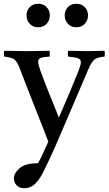

<svg xmlns="http://www.w3.org/2000/svg" viewBox="-36 -746 577 1021"><path d="M94 255Q67 255 52.5 239.5Q38 224 38 203Q38 175 68 148.5Q98 122 166 122Q179 99 191.5 72.5Q204 46 221 7Q210 -21 193 -65Q176 -109 154.5 -162.5Q133 -216 111 -273.5Q89 -331 68 -385Q56 -417 41.5 -429Q27 -441 -14 -445Q-17 -459 -14 -476Q15 -476 45 -475Q75 -474 107 -474Q136 -474 170 -475Q204 -476 228 -476Q230 -461 228 -445Q194 -443 180.5 -438Q167 -433 167 -418Q167 -404 177 -375Q203 -304 227.5 -244Q252 -184 277 -121Q309 -194 333.5 -252Q358 -310 383 -373Q394 -402 394 -416Q394 -430 379 -436Q364 -442 326 -445Q323 -461 326 -476Q351 -476 377.5 -475Q404 -474 434 -474Q454 -474 477.5 -475Q501 -476 520 -476Q523 -461 520 -445Q478 -442 463 -426.5Q448 -411 435 -380L264 19Q259 31 246 59.5Q233 88 218.5 118.5Q204 149 194 169Q169 218 145 236.5Q121 255 94 255ZM105 -664Q105 -690 122 -708Q139 -726 167 -726Q195 -726 212 -708Q229 -690 229 -664Q229 -638 212 -619.5Q195 -601 167 -601Q139 -601 122 -619.5Q105 -638 105 -664ZM308 -664Q308 -690 325 -708Q342 -726 370 -726Q398 -726 415 -708Q432 -690 432 -664Q432 -638 415 -619.5Q398 -601 370 -601Q342 -601 325 -619.5Q308 -638 308 -664Z"/></svg>

Font: Tiro Tamil
Style: Regular
Weight: 400
Designer: Tamil: Fernando Mello & Fiona Ross. Latin: John Hudson.
Foundry: Tiro Typeworks Ltd.
Version: Version 1.52